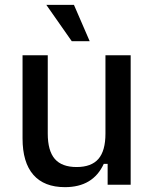

<svg xmlns="http://www.w3.org/2000/svg" viewBox="-20 -762 638 792"><path d="M73 -191V-534H177V-211Q177 -140 206 -106.5Q235 -73 296 -73Q357 -73 386 -106.5Q415 -140 415 -211V-534H519V0H424V-86H408Q364 10 248 10Q162 10 117.5 -41Q73 -92 73 -191ZM171 -742H285L350 -592H276Z"/></svg>

Font: Mozilla Text BETA Medium
Style: Regular
Weight: 500
Designer: Studio DRAMA
Foundry: Studio DRAMA
Version: Version 0.100